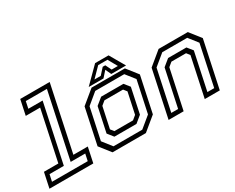

<svg xmlns="http://www.w3.org/2000/svg" viewBox="-134 -1155 1911 1559"><g transform="rotate(-30 821.0 -375.0)"><path d="M-34.5 0 -4.5 -141.5H130.5L229.5 -608.5H94.5L124.5 -750H400.5L271.5 -141.5H406.5L376.5 0ZM11.5 -38.5H346.5L360 -102.5H223.5L353 -712.5H155L141.5 -648H275.5L159.5 -102.5H25.5Z M557 0 476 -103 547 -437 672 -540H984.5L1065.5 -437L994.5 -103L869.5 0ZM588 -38.5H858L960 -122.5L1023 -418L956.5 -502H684.5L582.5 -417.5L520 -125ZM633.5 -102.5 591 -156 640 -386.5 702.5 -437.5H911.5L952 -387L902.5 -153.5L840.5 -102.5ZM656 -141.5H830.5L867.5 -172L909.5 -368L885.5 -398.5H711L674 -368L632 -172ZM796.5 -698H922.5L1004.5 -556H866L841 -610L793 -556H654.5ZM810 -671.5 725.5 -585.5H784.5L835 -641.5H859L886.5 -585.5H945L897 -671.5Z M1082.5 0 1175.5 -437 1300.5 -540H1574.5L1655.5 -437L1562.5 0H1421.5L1500 -368L1476 -398.5H1339L1302 -368L1223.5 0ZM1130 -38.5H1194L1268 -386.5L1330.5 -437.5H1502L1542.5 -387L1468.5 -38.5H1532.5L1613 -418L1547 -502H1313L1210.5 -417.5Z"/></g></svg>

Font: Tourney
Style: Italic
Weight: 400
Italic angle: -12°
Version: Version 1.015